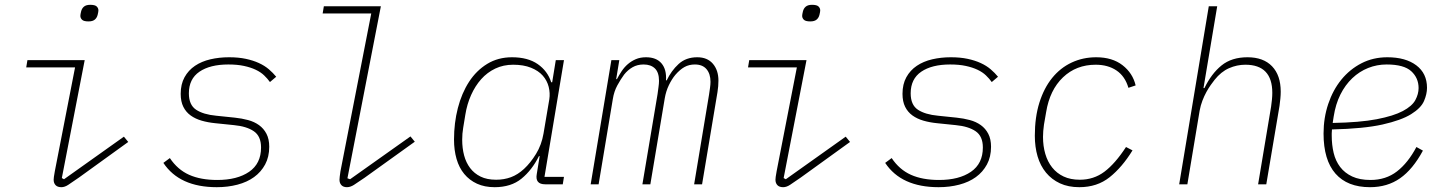

<svg xmlns="http://www.w3.org/2000/svg" viewBox="-20 -766 6040 798"><path d="M348 -677Q328 -677 321 -684Q314 -691 314 -700Q314 -706 317 -718Q320 -731 329 -738.5Q338 -746 355 -746Q375 -746 382 -739Q389 -732 389 -723Q389 -717 386 -705Q383 -692 374 -684.5Q365 -677 348 -677ZM235 12Q219 12 211 3.5Q203 -5 203 -19Q203 -24 204 -31Q205 -38 208 -55L292 -486H89L94 -516H332L237 -26L246 -21L495 -198L513 -176L308 -28Q279 -8 264 2Q249 12 235 12Z M881 12Q726 12 659 -89L686 -109Q718 -61 766 -39.5Q814 -18 883 -18Q966 -18 1015.5 -52Q1065 -86 1065 -153Q1065 -200 1035 -220.5Q1005 -241 952 -246L874 -254Q844 -257 818 -264.5Q792 -272 772.5 -286Q753 -300 742 -322Q731 -344 731 -376Q731 -416 747 -445Q763 -474 790.5 -492.5Q818 -511 854.5 -519.5Q891 -528 932 -528Q971 -528 1001.5 -521.5Q1032 -515 1056 -504Q1080 -493 1097.5 -478Q1115 -463 1128 -447L1102 -425Q1092 -439 1078 -452.5Q1064 -466 1043 -476Q1022 -486 994 -492Q966 -498 929 -498Q853 -498 809 -468Q765 -438 765 -378Q765 -330 795 -310Q825 -290 879 -285L956 -277Q985 -274 1011 -267Q1037 -260 1056.5 -246Q1076 -232 1087.5 -210Q1099 -188 1099 -156Q1099 -114 1082 -82.5Q1065 -51 1036 -30Q1007 -9 967 1.5Q927 12 881 12Z M1422 12Q1407 12 1399 3.5Q1391 -5 1391 -19Q1391 -24 1392 -32Q1393 -40 1395 -54L1523 -710H1321L1326 -740H1563L1424 -25L1435 -21L1686 -199L1704 -177L1495 -27Q1466 -7 1451 2.5Q1436 12 1422 12Z M2036 12Q1994 12 1962.5 -2.5Q1931 -17 1909.5 -43Q1888 -69 1877.5 -105.5Q1867 -142 1867 -186Q1867 -255 1883 -317Q1899 -379 1929.5 -426Q1960 -473 2005 -500.5Q2050 -528 2108 -528Q2174 -528 2215 -499.5Q2256 -471 2271 -424H2275L2290 -516H2324L2243 -31H2324L2319 0H2246Q2203 0 2211 -43L2223 -117H2220Q2191 -59 2147.5 -23.5Q2104 12 2036 12ZM2042 -19Q2075 -19 2103.5 -29.5Q2132 -40 2158 -64Q2185 -89 2208 -126.5Q2231 -164 2239 -211L2263 -353Q2267 -379 2260.5 -405Q2254 -431 2236 -451.5Q2218 -472 2187 -484.5Q2156 -497 2113 -497Q2072 -497 2038.5 -481Q2005 -465 1980 -437Q1955 -409 1938 -371Q1921 -333 1914 -289L1905 -234Q1901 -211 1901 -185Q1901 -150 1909 -120Q1917 -90 1934 -67.5Q1951 -45 1977.5 -32Q2004 -19 2042 -19Z M2435 0 2521 -516H2554L2541 -437H2544Q2553 -454 2564 -470.5Q2575 -487 2589.5 -499.5Q2604 -512 2622.5 -520Q2641 -528 2665 -528Q2708 -528 2729.5 -502.5Q2751 -477 2748 -432H2751Q2770 -472 2800.5 -500Q2831 -528 2878 -528Q2920 -528 2943 -501Q2966 -474 2966 -431Q2966 -420 2965 -407.5Q2964 -395 2962 -383L2898 0H2865L2927 -373Q2929 -387 2931 -401Q2933 -415 2933 -426Q2933 -459 2916.5 -478.5Q2900 -498 2868 -498Q2844 -498 2825 -487.5Q2806 -477 2787 -455Q2772 -437 2760 -412Q2748 -387 2743 -358L2683 0H2650L2713 -375Q2715 -391 2717 -405Q2719 -419 2719 -430Q2719 -465 2702 -481.5Q2685 -498 2655 -498Q2629 -498 2609 -486.5Q2589 -475 2574 -456Q2560 -437 2546 -411.5Q2532 -386 2527 -354L2468 0Z M3348 -677Q3328 -677 3321 -684Q3314 -691 3314 -700Q3314 -706 3317 -718Q3320 -731 3329 -738.5Q3338 -746 3355 -746Q3375 -746 3382 -739Q3389 -732 3389 -723Q3389 -717 3386 -705Q3383 -692 3374 -684.5Q3365 -677 3348 -677ZM3235 12Q3219 12 3211 3.5Q3203 -5 3203 -19Q3203 -24 3204 -31Q3205 -38 3208 -55L3292 -486H3089L3094 -516H3332L3237 -26L3246 -21L3495 -198L3513 -176L3308 -28Q3279 -8 3264 2Q3249 12 3235 12Z M3881 12Q3726 12 3659 -89L3686 -109Q3718 -61 3766 -39.5Q3814 -18 3883 -18Q3966 -18 4015.5 -52Q4065 -86 4065 -153Q4065 -200 4035 -220.5Q4005 -241 3952 -246L3874 -254Q3844 -257 3818 -264.5Q3792 -272 3772.5 -286Q3753 -300 3742 -322Q3731 -344 3731 -376Q3731 -416 3747 -445Q3763 -474 3790.5 -492.5Q3818 -511 3854.5 -519.5Q3891 -528 3932 -528Q3971 -528 4001.5 -521.5Q4032 -515 4056 -504Q4080 -493 4097.5 -478Q4115 -463 4128 -447L4102 -425Q4092 -439 4078 -452.5Q4064 -466 4043 -476Q4022 -486 3994 -492Q3966 -498 3929 -498Q3853 -498 3809 -468Q3765 -438 3765 -378Q3765 -330 3795 -310Q3825 -290 3879 -285L3956 -277Q3985 -274 4011 -267Q4037 -260 4056.5 -246Q4076 -232 4087.5 -210Q4099 -188 4099 -156Q4099 -114 4082 -82.5Q4065 -51 4036 -30Q4007 -9 3967 1.5Q3927 12 3881 12Z M4466 12Q4420 12 4385.5 -4Q4351 -20 4327.5 -48.5Q4304 -77 4292.5 -116Q4281 -155 4281 -202Q4281 -279 4300 -339.5Q4319 -400 4353 -442Q4387 -484 4434 -506Q4481 -528 4536 -528Q4603 -528 4645.5 -495Q4688 -462 4700 -411L4670 -401Q4656 -449 4620.5 -473Q4585 -497 4534 -497Q4453 -497 4398 -444.5Q4343 -392 4328 -300L4319 -248Q4317 -232 4316 -221.5Q4315 -211 4315 -197Q4315 -159 4324.5 -126.5Q4334 -94 4353 -70Q4372 -46 4400.5 -32.5Q4429 -19 4468 -19Q4526 -19 4570.5 -52.5Q4615 -86 4660 -155L4687 -141Q4644 -71 4592 -29.5Q4540 12 4466 12Z M5004 -740H5039L4982 -400H4986Q5015 -460 5057 -494Q5099 -528 5165 -528Q5231 -528 5267 -490.5Q5303 -453 5303 -385Q5303 -371 5301.5 -356Q5300 -341 5298 -326L5243 0H5209L5263 -323Q5265 -337 5266.5 -352Q5268 -367 5268 -380Q5268 -497 5156 -497Q5121 -497 5088 -482.5Q5055 -468 5028 -434Q5021 -425 5012 -412.5Q5003 -400 4994 -383.5Q4985 -367 4977.5 -347.5Q4970 -328 4966 -306L4915 0H4881Z M5674 12Q5580 12 5530.5 -44.5Q5481 -101 5481 -211Q5481 -276 5500.5 -334Q5520 -392 5555 -435Q5590 -478 5638.5 -503Q5687 -528 5746 -528Q5822 -528 5866.5 -494.5Q5911 -461 5911 -401Q5911 -375 5898.5 -346Q5886 -317 5845 -291.5Q5804 -266 5726 -248.5Q5648 -231 5516 -228Q5515 -220 5515 -212Q5515 -204 5515 -202Q5515 -164 5523 -130.5Q5531 -97 5550 -72Q5569 -47 5600 -32.5Q5631 -18 5676 -18Q5740 -18 5786 -53.5Q5832 -89 5867 -155L5894 -140Q5852 -62 5799 -25Q5746 12 5674 12ZM5743 -498Q5703 -498 5666.5 -483.5Q5630 -469 5600.5 -441Q5571 -413 5551 -373Q5531 -333 5523 -281L5519 -255Q5632 -257 5702 -270.5Q5772 -284 5810.5 -304.5Q5849 -325 5862.5 -350Q5876 -375 5876 -400Q5876 -442 5845.5 -470Q5815 -498 5743 -498Z"/></svg>

Font: IBM Plex Mono ExtraLight
Style: Italic
Weight: 200
Italic angle: -9°
Monospace: yes
Designer: Mike Abbink, Paul van der Laan, Pieter van Rosmalen
Foundry: Bold Monday
Version: Version 2.3